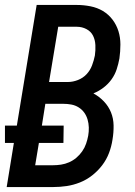

<svg xmlns="http://www.w3.org/2000/svg" viewBox="-23 -755 543 775"><path d="M192 0H4L33 -178H-3V-248H45L125 -735H287Q315 -735 342.5 -729.5Q370 -724 392.5 -710.5Q415 -697 431 -676Q447 -655 455 -629.5Q463 -604 463 -575.5Q463 -547 459 -519Q455 -497 448 -475.5Q441 -454 427.5 -435Q414 -416 395 -401.5Q376 -387 354 -378Q378 -365 396.5 -345.5Q415 -326 425 -301.5Q435 -277 435.5 -248.5Q436 -220 431 -191Q427 -164 417 -137.5Q407 -111 389.5 -88Q372 -65 349 -47Q326 -29 299.5 -18.5Q273 -8 246 -4Q219 0 192 0ZM175 -424H251Q271 -424 291.5 -432Q312 -440 326.5 -455.5Q341 -471 348.5 -491Q356 -511 360 -531Q363 -552 362 -573Q361 -594 352.5 -611Q344 -628 326 -637.5Q308 -647 287 -647H212ZM119 -88H191Q207 -88 223.5 -90.5Q240 -93 256 -100Q272 -107 285.5 -118.5Q299 -130 309 -144.5Q319 -159 324.5 -175Q330 -191 333 -207Q336 -224 335.5 -240.5Q335 -257 330.5 -272.5Q326 -288 317 -300.5Q308 -313 294.5 -321.5Q281 -330 265 -333Q249 -336 232 -336H160L146 -248H234L233 -178H134Z"/></svg>

Font: Iosevka Term Curly Semibold
Style: Italic
Weight: 600
Italic angle: -9°
Designer: Belleve Invis
Foundry: Belleve Invis
Version: Version 32.3.0